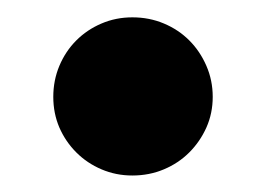

<svg xmlns="http://www.w3.org/2000/svg" viewBox="-20 -412 314 227"><path d="M43 -297.5Q43 -317 50.2 -334.2Q57.5 -351.5 70.2 -364.2Q83 -377 100 -384.2Q117 -391.5 136.5 -391.5Q156.5 -391.5 173.8 -384.2Q191 -377 203.8 -364.2Q216.5 -351.5 224 -334.2Q231.5 -317 231.5 -297.5Q231.5 -278 224 -261.2Q216.5 -244.5 203.8 -231.8Q191 -219 173.8 -211.8Q156.5 -204.5 136.5 -204.5Q117 -204.5 100 -211.8Q83 -219 70.2 -231.8Q57.5 -244.5 50.2 -261.2Q43 -278 43 -297.5Z"/></svg>

Font: Lato
Style: Bold
Weight: 700
Designer: Lukasz Dziedzic
Foundry: tyPoland Lukasz Dziedzic
Version: Version 2.007; 2014-02-27